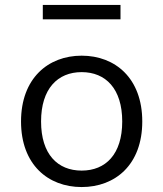

<svg xmlns="http://www.w3.org/2000/svg" viewBox="-20 -744 660 776"><path d="M555 -253C555 -427.5 446 -519 310 -519C174.5 -519 65 -427.5 65 -253C65 -78.5 174.5 12 310 12C446 12 555 -78.5 555 -253ZM474 -253C474 -120.5 407 -54.5 310 -54.5C213 -54.5 146 -120.5 146 -253C146 -385.5 213 -452.5 310 -452.5C407 -452.5 474 -385.5 474 -253ZM467 -724H153V-666H467Z"/></svg>

Font: Monaspace Neon Light
Style: Regular
Weight: 300
Designer: Riley Cran & the Lettermatic Team
Foundry: Lettermatic
Version: Version 1.200 (Monaspace Neon)